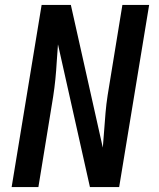

<svg xmlns="http://www.w3.org/2000/svg" viewBox="-20 -755 640 775"><path d="M27 0 148 -735H266L395 -159Q398 -194 400.5 -229.5Q403 -265 406 -300Q409 -335 414.5 -370.5Q420 -406 426 -441L474 -735H582L461 0H343L214 -576Q211 -541 209 -505.5Q207 -470 203.5 -435Q200 -400 194.5 -364.5Q189 -329 183 -294L135 0Z"/></svg>

Font: Iosevka Aile Semibold Oblique
Style: Regular
Weight: 600
Italic angle: -9°
Designer: Belleve Invis
Foundry: Belleve Invis
Version: Version 31.1.0; ttfautohint (v1.8.4)